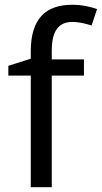

<svg xmlns="http://www.w3.org/2000/svg" viewBox="-20 -785 427 805"><path d="M332 -468V-536H197V-571C197 -655 225 -693 284 -693C313 -693 342 -685 364 -678L387 -747C361 -756 325 -765 283 -765C173 -765 109 -708 109 -570V-539L15 -509V-468H109V0H197V-468Z"/></svg>

Font: Noto Sans Inscriptional Parthian
Style: Regular
Weight: 400
Designer: Monotype Design Team
Foundry: Monotype Imaging Inc.
Version: Version 2.003